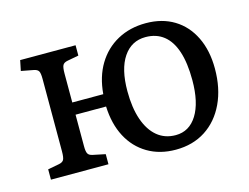

<svg xmlns="http://www.w3.org/2000/svg" viewBox="-79 -649 1026 790"><g transform="rotate(-15 434.0 -253.5)"><path d="M581 14Q513 14 461.5 -16.5Q410 -47 381 -102Q352 -157 349 -232H219V-97Q219 -75 224 -66Q229 -57 244 -54L297 -43V0H52V-44L100 -53Q116 -56 121 -65.5Q126 -75 126 -101V-410Q126 -434 121 -442.5Q116 -451 101 -454L48 -464L57 -508H293V-464L245 -455Q229 -452 224 -442.5Q219 -433 219 -407V-284H351Q357 -357 389 -410Q421 -463 474 -492Q527 -521 595 -521Q664 -521 715 -490Q766 -459 794 -401.5Q822 -344 822 -267Q822 -183 792 -119.5Q762 -56 708 -21Q654 14 581 14ZM596 -44Q654 -44 687 -97Q720 -150 720 -245Q720 -318 704 -367Q688 -416 656.5 -441Q625 -466 579 -466Q519 -466 484.5 -415Q450 -364 450 -270Q450 -199 467.5 -148.5Q485 -98 517.5 -71Q550 -44 596 -44Z"/></g></svg>

Font: Literata 18pt
Style: Regular
Weight: 400
Designer: Latin by Veronika Burian and Jose Scaglione. Greek by Irene Vlachou. Cyrillic by Vera Evstafieva.
Foundry: TypeTogether
Version: Version 3.103;gftools[0.9.29]